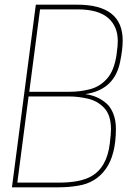

<svg xmlns="http://www.w3.org/2000/svg" viewBox="-20 -800 592 820"><path d="M230 0H31L133 -780H310Q504 -780 504 -627Q504 -589 493 -536Q469 -416 344 -398Q405 -390 444 -349Q475 -310 475 -250Q475 -140 432.5 -79.5Q390 -19 314 -7Q274 0 230 0ZM230 -20Q321 -20 368 -46Q437 -84 449 -188Q454 -228 454 -247Q454 -308 425.5 -338.5Q397 -369 355.5 -378.5Q314 -388 277 -388H102L54 -20ZM277 -408Q322 -408 364.5 -419Q407 -430 437.5 -464.5Q468 -499 478 -568Q479 -579 480 -586.5Q481 -594 482 -602.5Q483 -611 483 -625Q483 -688 441 -724Q399 -760 310 -760H151L105 -408Z"/></svg>

Font: Tanohe Sans Thin
Style: Italic
Weight: 100
Designer: Village Type and Design LLC & Cristiano Sobral
Foundry: Cooper Hewitt Smithsonian Design Museum
Version: Version 1.00;September 29, 2021;FontCreator 13.0.0.2655 64-b